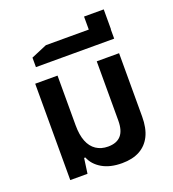

<svg xmlns="http://www.w3.org/2000/svg" viewBox="-144 -906 923 1026"><g transform="rotate(-20 317.0 -393.0)"><path d="M375 10Q307 10 262 -16.5Q217 -43 200 -86H193L181 0H83V-548H210V-265Q210 -211 224.5 -174Q239 -137 267.5 -118Q296 -99 335 -99Q384 -99 408.5 -126.5Q433 -154 433 -211V-548H560V-188Q560 -122 538.5 -78.5Q517 -35 476 -12.5Q435 10 375 10Z M117 -630V-684L207 -722H562V-630ZM451 -683V-796H563V-683Z"/></g></svg>

Font: Noto Sans Thai SemiBold
Style: Regular
Weight: 600
Version: Version 2.001